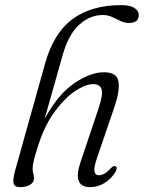

<svg xmlns="http://www.w3.org/2000/svg" viewBox="-20 -740 575 768"><path d="M134 -161.5Q121 -122.5 115.8 -100.5Q110.5 -78.5 110.5 -65.5Q110.5 -53 113.2 -45Q116 -37 116 -26.5Q116 -10.5 100.2 -1Q84.5 8.5 60.5 8.5Q37.5 8.5 34 -7.2Q30.5 -23 42.5 -65L160.5 -486.5Q194.5 -608 270.2 -663.8Q346 -719.5 464.5 -719.5Q501 -719.5 518 -708Q535 -696.5 535 -680.5Q535 -648 495.5 -648Q478.5 -648 462.2 -656Q446 -664 428.5 -672Q411 -680 391.5 -680Q340.5 -680 297.5 -641.8Q254.5 -603.5 230.5 -519.5L158.5 -264.5Q212.5 -363.5 277.2 -407.2Q342 -451 395.5 -451Q447.5 -451 453.8 -414.2Q460 -377.5 438 -313L368.5 -109.5Q355 -70.5 357.8 -54.8Q360.5 -39 376 -39Q385.5 -39 397 -45Q408.5 -51 424 -68Q435.5 -78.5 442 -75Q451.5 -70.5 442 -52.5Q425 -24.5 398.2 -8Q371.5 8.5 340.5 8.5Q268 8.5 302.5 -93L375 -308.5Q393 -363 386.2 -383.2Q379.5 -403.5 352.5 -403.5Q322 -403.5 280.5 -375.8Q239 -348 199.2 -294Q159.5 -240 134 -161.5Z"/></svg>

Font: Fraunces 72pt Soft Light
Style: Italic
Weight: 300
Italic angle: -16°
Version: Version 1.000;[b76b70a41]